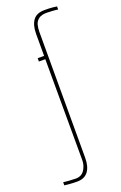

<svg xmlns="http://www.w3.org/2000/svg" viewBox="-197 -680 551 872"><g transform="rotate(-20 78.5 -244.5)"><path d="M16 147Q-4 147 -19 145.5Q-34 144 -45 143V128Q-37 129 -18.5 130.5Q0 132 15 132Q43 132 57 110.5Q71 89 71 63L70 -425H39V-441H70V-547Q70 -589 87 -612.5Q104 -636 143 -636Q166 -636 181.5 -634.5Q197 -633 202 -632V-617Q192 -619 172.5 -620Q153 -621 148 -621Q122 -621 108.5 -610.5Q95 -600 91 -584Q87 -568 87 -552V58Q87 100 69.5 123.5Q52 147 16 147Z"/></g></svg>

Font: Alumni Sans Pinstripe
Style: Regular
Weight: 400
Designer: Robert E. Leuschke
Foundry: Robert E. Leuschke
Version: Version 1.010; ttfautohint (v1.8.4.7-5d5b)